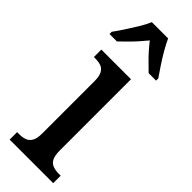

<svg xmlns="http://www.w3.org/2000/svg" viewBox="-257 -784 801 801"><g transform="rotate(45 143.5 -383.0)"><path d="M17 0V-44H28Q48 -44 62.5 -49Q77 -54 86 -69Q95 -84 95 -113V-423Q95 -452 86.5 -467Q78 -482 64 -487Q50 -492 31 -492H22V-536H197V-117Q197 -86 205 -70.5Q213 -55 228.5 -49.5Q244 -44 263 -44H274V0ZM0 -619Q14 -638 31 -664Q48 -690 64.5 -717Q81 -744 90 -766H186Q196 -744 211.5 -717Q227 -690 244.5 -664Q262 -638 275 -619V-606H231Q217 -620 200 -636.5Q183 -653 167 -671Q151 -689 138 -706Q124 -689 108 -671Q92 -653 75.5 -637Q59 -621 44 -606H0Z"/></g></svg>

Font: Noto Serif Khmer Condensed Medium
Style: Regular
Weight: 500
Width: 3
Designer: Danh Hong and the Monotype Design Team
Foundry: Monotype Imaging Inc.
Version: Version 2.004